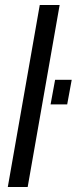

<svg xmlns="http://www.w3.org/2000/svg" viewBox="-20 -743 305 763"><path d="M11 0 138 -723H217L90 0ZM181 -328 199 -426H265L247 -328Z"/></svg>

Font: Archivo Condensed
Style: Italic
Weight: 400
Width: 3
Italic angle: -10°
Designer: Hector Gatti
Foundry: Omnibus-Type
Version: Version 2.001